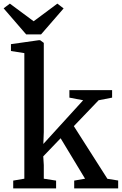

<svg xmlns="http://www.w3.org/2000/svg" viewBox="-44 -1041 673 1061"><path d="M29 0V-43L90.5 -53.5V-747.5L16.5 -759V-797L171.5 -819H177.5L198 -804V-311L195.5 -245.5L415.5 -487L339.5 -501.5V-543H575.5V-501.5L501 -487L364 -344L549.5 -53L609 -43.5V0H366V-43L426 -53.5L291 -277L195 -177L198 -129V-53.5L266 -43V0ZM100.5 -851 -24 -995 10.5 -1021 142 -923.5 273 -1021 307.5 -994.5 183 -851Z"/></svg>

Font: Merriweather 48pt Medium
Style: Regular
Weight: 500
Version: Version 2.100